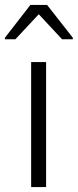

<svg xmlns="http://www.w3.org/2000/svg" viewBox="-35 -763 317 783"><path d="M0 0ZM92 0V-510H153V0ZM-15 -603V-609L89 -743H157L262 -609V-603H218L123 -705L28 -603Z"/></svg>

Font: Azeri Sans Light
Style: Regular
Weight: 300
Designer: Hector Gatti & Omnibus-Type (original fonts) / Cristiano Sobral (main changes and remastering)
Version: Version 1.000; ttfautohint (v1.6)